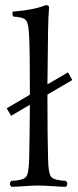

<svg xmlns="http://www.w3.org/2000/svg" viewBox="-20 -718 300 743"><path d="M243.2 -438 259.8 -408.2 163.6 -352.1Q163.6 -352.1 163.6 -329.1Q163.6 -198.7 166 -103Q167 -45.9 178.5 -33Q189.9 -20 234.9 -18.1Q246.1 -5.9 234.9 4.9Q216.8 4.9 183.8 2.4Q150.9 0 128.9 0Q106.9 0 74 2.4Q41 4.9 23.9 4.9Q12.7 -7.3 23.9 -18.1Q68.8 -20 80.3 -33Q91.8 -45.9 92.8 -103Q94.7 -184.1 95.7 -312.5L22.9 -270L5.9 -298.8L95.7 -351.6V-355Q95.7 -518.1 92.8 -576.2Q90.8 -627.9 80.3 -639.9Q69.8 -651.9 32.2 -653.8Q26.4 -659.7 28.8 -672.9Q112.8 -679.7 157.2 -698.2Q170.4 -698.2 169.9 -689Q167 -661.1 166 -599.1Q164.6 -517.1 163.6 -391.6Z"/></svg>

Font: Linux Libertine Display
Style: Regular
Weight: 400
Designer: Philipp H. Poll
Foundry: Philipp H. Poll
Version: Version 5.0.9